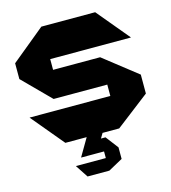

<svg xmlns="http://www.w3.org/2000/svg" viewBox="-135 -833 1044 1175"><g transform="rotate(-15 386.5 -245.5)"><path d="M238 -519V-725H578L749 -520V-519ZM195 0 24 -205V-206H535V0ZM195 -278 24 -450V-451H535V-278ZM24 -451V-550L237 -725H238V-451ZM535 0V-451H536L749 -284V-164L536 0ZM364 112 394 31H441L502 111V112ZM265 112V111L330 0H430V1L364 112ZM273 234 221 155V154H410V234ZM410 234V112H502V184L411 234Z"/></g></svg>

Font: Foldit ExtraBold
Style: Regular
Weight: 800
Version: Version 1.003